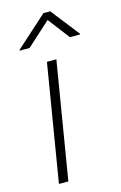

<svg xmlns="http://www.w3.org/2000/svg" viewBox="-118 -814 548 866"><g transform="rotate(-15 156.0 -381.0)"><path d="M45.4 0 135.7 -545.9H179.7L89.4 0ZM76.2 -626.5H29.8L30.3 -629.9L177.2 -762.2H209L312.5 -629.9L312 -626.5H264.6L187.5 -727.5Z"/></g></svg>

Font: Inter ExtraLight
Style: Italic
Weight: 250
Italic angle: -9.3988°
Designer: Rasmus Andersson
Foundry: rsms
Version: Version 4.001;git-66647c0bb